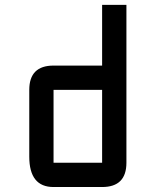

<svg xmlns="http://www.w3.org/2000/svg" viewBox="-20 -752 626 772"><path d="M488.3 -97.7Q488.3 0 390.6 0H195.3Q97.7 0 97.7 -122.1V-390.6Q97.7 -488.3 195.3 -488.3H390.6V-732.4H488.3ZM195.3 -97.7H390.6V-390.6H195.3Z"/></svg>

Font: BabelStone Zanabazar
Style: Regular
Weight: 400
Designer: Andrew West
Foundry: Andrew West
Version: Version 10.002;August 6, 2021